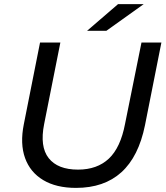

<svg xmlns="http://www.w3.org/2000/svg" viewBox="-20 -907 808 935"><path d="M350 8Q254 8 190.5 -30Q127 -68 102 -137.5Q77 -207 96 -302L175 -700H274L195 -303Q173 -193 217 -137Q261 -81 360 -81Q453 -81 510 -134.5Q567 -188 589 -304L669 -700H766L686 -297Q655 -144 571 -68Q487 8 350 8ZM404 -757 555 -887H680L498 -757Z"/></svg>

Font: Montserrat Thin Medium
Style: Italic
Weight: 500
Italic angle: -11.3°
Version: Version 9.000